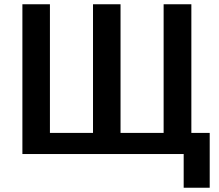

<svg xmlns="http://www.w3.org/2000/svg" viewBox="-20 -716 1026 900"><path d="M841 6V164H963V-93H877V-696H747V-93H545V-696H416V-93H214V-696H85V6Z"/></svg>

Font: Repo DemiBold
Style: Regular
Weight: 600
Designer: Stefan Peev
Foundry: Context Ltd
Version: Version 1.502